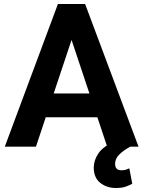

<svg xmlns="http://www.w3.org/2000/svg" viewBox="-20 -731 713 957"><path d="M354 -584 159.2 0H3.9L268.6 -710.9H367.2ZM514.2 0 319.3 -584 304.2 -710.9H404.3L670.4 0ZM507.8 -265.1V-146.5H128.9V-265.1ZM556.6 -29.3 628.9 0Q592.8 20.5 573.2 40.5Q553.7 60.5 553.7 86.4Q553.7 100.1 560.8 108.9Q567.9 117.7 585.9 117.7Q599.6 117.7 608.9 114.5Q618.2 111.3 624.5 107.9L639.2 184.6Q627 191.9 607.4 199Q587.9 206.1 558.1 206.1Q511.7 206.1 479.5 180.2Q447.3 154.3 447.3 104.5Q447.3 67.9 470.7 33.2Q494.1 -1.5 556.6 -29.3Z"/></svg>

Font: RobotoDEMO
Style: Regular
Weight: 400
Designer: Christian Robertson
Foundry: Google
Version: Version 2.136